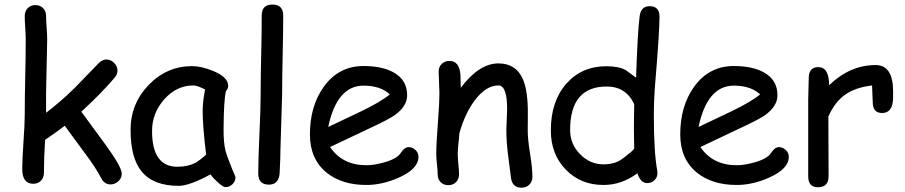

<svg xmlns="http://www.w3.org/2000/svg" viewBox="-20 -806 4053 860"><path d="M474.6 20Q447.8 20 433.1 -8.3Q407.7 -57.6 356.4 -125L270 -242.7Q241.7 -220.2 182.1 -179.7Q176.8 -104 176.8 -32.2Q176.8 -10.3 163.3 3.4Q149.9 17.1 128.9 17.1Q79.6 17.1 79.6 -49.3Q79.6 -89.8 85.2 -170.7Q90.8 -251.5 90.8 -292Q90.8 -366.2 93 -461.7Q95.2 -557.1 95.2 -630.4Q95.2 -652.3 93 -682.1Q90.8 -711.9 90.8 -733.9Q90.8 -755.9 104.2 -769.5Q117.7 -783.2 138.7 -783.2Q159.7 -783.2 173.1 -769.5Q186.5 -755.9 186.5 -733.9Q186.5 -711.4 189 -680.9Q191.4 -650.4 191.4 -627.9L188 -470.7Q185.5 -385.7 186.5 -300.8Q252.9 -351.6 314.5 -412.1L421.9 -522.9Q438 -539.6 456.5 -539.6Q475.6 -539.6 491 -524.4Q506.3 -509.3 506.3 -489.3Q506.3 -472.7 492.2 -456.5Q432.1 -386.2 344.2 -305.7L450.7 -160.6Q525.4 -58.6 525.4 -27.8Q525.4 -8.3 510 5.9Q494.6 20 474.6 20Z M989.3 32.2Q980 32.2 955.6 10.7Q933.6 -9.3 922.9 -24.9Q876 0.5 840.3 13.4Q804.7 26.4 780.8 26.4Q666.5 26.4 614.3 -38.1Q564.9 -98.6 564.9 -223.6Q564.9 -341.8 646.2 -425.8Q727.5 -509.8 840.3 -509.8Q882.8 -509.8 935.5 -487.8Q1002 -460.4 1002 -421.9Q1002 -408.7 992.2 -398.4Q987.3 -379.9 984.6 -337.4Q981.9 -294.9 981.4 -228.5Q981 -168 989.7 -132.8Q994.6 -111.3 1020.5 -46.9Q1023.9 -38.1 1031.7 -21L1034.7 -12.7Q1034.7 6.8 1021 19.5Q1007.3 32.2 989.3 32.2ZM887.7 -307.1Q887.7 -328.1 890.4 -352.8Q893.1 -377.4 898.4 -405.3Q880.4 -414.6 867.4 -418.9Q854.5 -423.3 846.7 -423.3Q771 -423.3 716.1 -361.6Q661.1 -299.8 661.1 -219.2Q661.1 -139.2 689.5 -99.1Q717.8 -59.1 774.4 -59.1Q821.3 -59.1 854 -76.2Q871.6 -85.4 903.3 -113.3Q887.7 -242.7 887.7 -307.1Z M1243.7 -383.8 1236.3 -141.1Q1236.3 -102.5 1232.4 -27.8Q1227.5 21 1184.6 21Q1136.7 21 1136.7 -28.8Q1136.7 -87.9 1142.1 -206.3Q1147.5 -324.7 1147.5 -383.8Q1147.5 -460.9 1149.9 -560.3Q1152.3 -659.7 1152.3 -736.8Q1152.3 -785.6 1200.2 -785.6Q1248.5 -785.6 1248.5 -736.8Q1248.5 -659.7 1246.1 -560.3Q1243.7 -460.9 1243.7 -383.8Z M1621.6 22.5Q1511.2 22.5 1442.9 -32.7Q1368.2 -93.8 1368.2 -203.6Q1368.2 -330.6 1429.7 -416.5Q1496.6 -510.3 1608.4 -510.3Q1689.5 -510.3 1740.7 -482.9Q1803.7 -449.2 1803.7 -379.4Q1803.7 -330.6 1748.5 -290.5Q1724.1 -272.9 1645 -235.8L1458.5 -147.5Q1485.8 -106.9 1526.6 -86.4Q1567.4 -65.9 1621.6 -65.9Q1655.3 -65.9 1700.7 -78.6Q1758.3 -94.7 1774.9 -120.8Q1791.5 -147 1810.5 -147Q1827.6 -147 1841.1 -134Q1854.5 -121.1 1854.5 -104Q1854.5 -49.8 1767.1 -10.7Q1692.4 22.5 1621.6 22.5ZM1608.4 -422.4Q1548.8 -422.4 1509.3 -376.2Q1469.7 -330.1 1450.2 -237.3L1600.1 -308.6Q1688.5 -351.6 1726.1 -383.3Q1684.1 -422.4 1608.4 -422.4Z M2315.9 34.7Q2273.9 34.7 2268.6 -11.2L2254.9 -118.2Q2248 -175.3 2248 -225.1Q2248 -238.8 2249.8 -271.5Q2251.5 -304.2 2251.5 -317.9Q2251.5 -423.3 2212.4 -423.3Q2157.7 -423.3 2107.9 -358.4Q2063 -299.3 2037.6 -209Q2036.6 -189.9 2033.2 -161.1Q2030.3 -136.7 2030.3 -113.8Q2030.3 -99.1 2033.2 -69.8Q2036.1 -40.5 2036.1 -25.9Q2036.1 -3.9 2022.7 9.8Q2009.3 23.4 1988.3 23.4Q1966.8 23.4 1953.6 9.8Q1940.4 -3.9 1940.4 -25.9Q1940.4 -40.5 1937.3 -69.8Q1934.1 -99.1 1934.1 -113.8Q1934.1 -164.1 1941.2 -253.2Q1948.2 -342.3 1948.2 -392.6Q1948.2 -408.2 1946.5 -439Q1944.8 -469.7 1944.8 -485.4Q1944.8 -506.3 1958.7 -519.8Q1972.7 -533.2 1993.2 -533.2Q2038.1 -533.2 2042.5 -469.7L2043.9 -412.6Q2126 -522 2212.4 -522Q2290.5 -522 2321.3 -453.1Q2342.3 -407.2 2344.2 -317.4V-268.1L2343.8 -222.7Q2343.8 -182.1 2354.2 -117.9Q2364.7 -53.7 2364.7 -13.7Q2364.7 7.8 2350.8 21.2Q2336.9 34.7 2315.9 34.7Z M2914.6 -431.2Q2908.7 -359.4 2908.7 -287.6Q2908.7 -125 2923.8 -42Q2924.8 -35.2 2924.8 -30.8Q2924.8 -11.2 2911.1 1.5Q2897.5 14.2 2879.4 14.2Q2849.1 14.2 2835 -29.8Q2799.8 -3.9 2762 9.3Q2724.1 22.5 2683.1 22.5Q2582 22.5 2515.6 -44.9Q2447.3 -113.8 2447.3 -221.7Q2447.3 -352.1 2516.4 -430.7Q2585.4 -509.3 2695.8 -509.3Q2752.4 -509.3 2783.2 -491.7L2829.1 -458Q2835.9 -663.6 2845.2 -734.9Q2851.6 -778.3 2889.6 -778.3Q2934.1 -778.3 2934.1 -731Q2934.1 -663.1 2914.6 -431.2ZM2697.8 -418.5Q2615.7 -418.5 2574.7 -369.9Q2533.7 -321.3 2533.7 -223.6Q2533.7 -160.6 2578.4 -115.2Q2623 -69.8 2683.1 -69.8Q2724.1 -69.8 2752.4 -85Q2769 -93.8 2806.6 -125.5Q2814 -131.8 2820.8 -140.6L2819.3 -225.1L2819.8 -281.7L2820.8 -339.4Q2802.2 -378.9 2771.5 -398.7Q2740.7 -418.5 2697.8 -418.5Z M3280.3 22.5Q3169.9 22.5 3101.6 -32.7Q3026.9 -93.8 3026.9 -203.6Q3026.9 -330.6 3088.4 -416.5Q3155.3 -510.3 3267.1 -510.3Q3348.1 -510.3 3399.4 -482.9Q3462.4 -449.2 3462.4 -379.4Q3462.4 -330.6 3407.2 -290.5Q3382.8 -272.9 3303.7 -235.8L3117.2 -147.5Q3144.5 -106.9 3185.3 -86.4Q3226.1 -65.9 3280.3 -65.9Q3314 -65.9 3359.4 -78.6Q3417 -94.7 3433.6 -120.8Q3450.2 -147 3469.2 -147Q3486.3 -147 3499.8 -134Q3513.2 -121.1 3513.2 -104Q3513.2 -49.8 3425.8 -10.7Q3351.1 22.5 3280.3 22.5ZM3267.1 -422.4Q3207.5 -422.4 3168 -376.2Q3128.4 -330.1 3108.9 -237.3L3258.8 -308.6Q3347.2 -351.6 3384.8 -383.3Q3342.8 -422.4 3267.1 -422.4Z M3980 -360.8Q3976.6 -299.8 3931.2 -299.8Q3889.2 -299.8 3889.2 -348.1Q3889.2 -357.4 3887.7 -382.3L3886.2 -423.3Q3809.1 -414.1 3762.7 -379.9Q3719.2 -348.1 3690.4 -284.2L3691.4 -16.6Q3691.4 32.7 3643.1 32.7Q3600.1 32.7 3600.1 -16.6V-359.4Q3600.1 -375.5 3601.3 -407.7Q3602.5 -439.9 3602.5 -456.1Q3602.5 -505.4 3645.5 -505.4Q3693.4 -505.4 3693.8 -424.3Q3787.6 -514.6 3901.9 -514.6Q3941.4 -514.6 3960.9 -484.9Q3980.5 -455.1 3980.5 -395Q3980.5 -369.6 3980 -360.8Z"/></svg>

Font: Candra Sangkala
Style: Regular
Weight: 400
Designer: R.S. Wihananto
Foundry: R.S. Wihananto
Version: Version 2.0.1